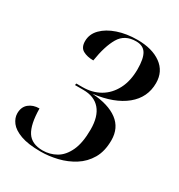

<svg xmlns="http://www.w3.org/2000/svg" viewBox="-173 -842 906 970"><g transform="rotate(30 279.5 -357.0)"><path d="M205 10Q132 10 88.5 -6Q45 -22 26 -47Q7 -72 7 -99Q7 -136 31 -156Q55 -176 92 -176Q93 -84 120 -42Q147 0 211 0Q253 0 289 -20.5Q325 -41 347 -88Q369 -135 369 -213Q369 -289 335 -328.5Q301 -368 237 -368H188L190 -378H226Q283 -378 327 -403.5Q371 -429 396.5 -478Q422 -527 422 -595Q422 -657 404.5 -685.5Q387 -714 346 -714Q280 -714 250 -663Q220 -612 206 -522Q170 -522 145.5 -535.5Q121 -549 121 -586Q121 -627 151.5 -658Q182 -689 233.5 -706.5Q285 -724 348 -724Q434 -724 486 -686.5Q538 -649 538 -581Q538 -497 472 -443Q406 -389 287 -374Q382 -368 434.5 -329Q487 -290 487 -218Q487 -154 461.5 -110.5Q436 -67 394 -40.5Q352 -14 302.5 -2Q253 10 205 10Z"/></g></svg>

Font: Noto Serif Display Medium
Style: Italic
Weight: 500
Italic angle: -12°
Designer: Monotype Design Team
Foundry: Monotype Imaging Inc.
Version: Version 2.009